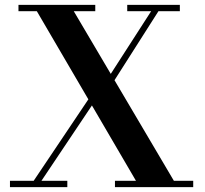

<svg xmlns="http://www.w3.org/2000/svg" viewBox="-20 -770 842 790"><path d="M453 0V-26H539.5L131.5 -724H56V-750H372V-724H283.5L695.5 -26H775V0ZM21 0V-26H118.5L381 -417L403 -403L150.5 -26H257V0ZM399 -409 602 -724H503.5V-750H720V-724H632L421.5 -393.5Z"/></svg>

Font: Bodoni Moda 9pt SemiBold
Style: Regular
Weight: 600
Designer: Owen Earl
Foundry: indestructible type
Version: Version 2.005